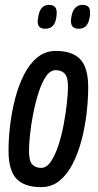

<svg xmlns="http://www.w3.org/2000/svg" viewBox="-20 -758 402 788"><path d="M149 10Q80 10 47.5 -24.5Q15 -59 15 -139Q15 -188 21.5 -243.5Q28 -299 42 -353Q56 -407 78.5 -451.5Q101 -496 133.5 -522.5Q166 -549 209 -549Q277 -549 309.5 -514.5Q342 -480 342 -400Q342 -350 335.5 -294Q329 -238 315 -184Q301 -130 278.5 -86Q256 -42 224 -16Q192 10 149 10ZM149 -69Q171 -69 188.5 -94.5Q206 -120 219.5 -161Q233 -202 241.5 -248Q250 -294 254.5 -335Q259 -376 259 -402Q259 -442 245.5 -456Q232 -470 209 -470Q186 -470 168.5 -444Q151 -418 138 -377Q125 -336 116 -290Q107 -244 103 -203.5Q99 -163 99 -139Q99 -98 112 -83.5Q125 -69 149 -69ZM303 -640Q287 -640 278 -649Q269 -658 272 -683Q276 -712 288 -725Q300 -738 319 -738Q336 -738 344 -728.5Q352 -719 349 -693Q345 -664 333.5 -652Q322 -640 303 -640ZM166 -640Q149 -640 140.5 -649Q132 -658 136 -682Q142 -738 181 -738Q198 -738 206.5 -728.5Q215 -719 212 -693Q209 -664 197 -652Q185 -640 166 -640Z"/></svg>

Font: Georama Condensed Medium
Style: Italic
Weight: 500
Width: 3
Italic angle: -9°
Designer: Jean-Baptiste Levee
Foundry: Production Type
Version: Version 1.000